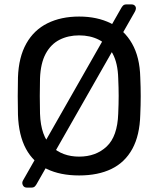

<svg xmlns="http://www.w3.org/2000/svg" viewBox="-20 -785 717 870"><path d="M338.5 10Q252.7 10 191.8 -19.6Q130.9 -49.2 97.7 -110.5Q64.6 -171.8 61.4 -264.9Q60.4 -309.1 60.4 -349.4Q60.4 -389.7 61.4 -434.4Q64.6 -526.4 99.3 -587.8Q133.9 -649.3 195.3 -679.6Q256.7 -710 338.5 -710Q420.2 -710 481.7 -679.6Q543.1 -649.3 578.2 -587.8Q613.4 -526.4 615.6 -434.4Q617.6 -389.7 617.6 -349.4Q617.6 -309.1 615.6 -264.9Q613.2 -171.8 579.7 -110.5Q546.1 -49.2 485.2 -19.6Q424.3 10 338.5 10ZM338.5 -75.3Q414.6 -75.3 463.4 -121.2Q512.3 -167.1 515.7 -270.1Q517.7 -314.7 517.7 -350.2Q517.7 -385.7 515.7 -429.9Q513.9 -498.6 490.6 -541.8Q467.3 -584.9 428.1 -604.8Q388.9 -624.7 338.5 -624.7Q289.1 -624.7 249.8 -604.8Q210.6 -584.9 187.2 -541.8Q163.9 -498.6 161.3 -429.9Q160.3 -385.7 160.3 -350.2Q160.3 -314.7 161.3 -270.1Q164.9 -167.1 214.1 -121.2Q263.2 -75.3 338.5 -75.3ZM101 65Q88.8 65 83.4 53.9Q78 42.8 84.8 31.7L530.3 -750.2Q532.3 -754 537.4 -759.5Q542.5 -765 552.5 -765H576.4Q587.9 -765 593.6 -756.1Q599.2 -747.1 591.2 -732.1L145.3 50Q143.3 53.8 138.2 59.4Q133.1 65 122.7 65Z"/></svg>

Font: Rubik Light
Style: Regular
Weight: 300
Designer: Hubert and Fischer
Foundry: Hubert and Fischer
Version: Version 2.300;gftools[0.9.30]